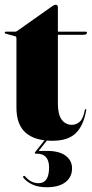

<svg xmlns="http://www.w3.org/2000/svg" viewBox="-23 -581 387 806"><path d="M40 -429 3 -439Q-3 -440 -3 -444Q-3 -448 1 -448H41Q45 -448 49 -451L195 -554Q204 -561 211 -561Q220 -561 220 -550V-448H337Q342 -448 342 -444Q342 -435 327 -435H220V-145Q220 -100.5 236 -78.8Q252 -57 279 -57Q297 -57 311.8 -70Q326.5 -83 333 -119Q334 -123 337 -123Q340 -123 339 -119Q328 -54 295.2 -22Q262.5 10 197 10Q123 10 84.5 -24Q46 -58 46 -129V-420Q46 -428 40 -429ZM172.5 -3H183L139.5 52.5H174Q226 52.5 252.8 72.8Q279.5 93 279.5 126Q279.5 162 252 183.5Q224.5 205 174 205Q136 205 111.2 192.8Q86.5 180.5 75 164.5Q72 161 75.5 158.5Q79 155 84 161Q107 188 139 188Q183 188 183 122Q183 64 131 64H127.5Q120 64 125 57Z"/></svg>

Font: Fraunces 144pt S000 Black
Style: Regular
Weight: 900
Version: Version 1.000; ttfautohint (v1.8.3)